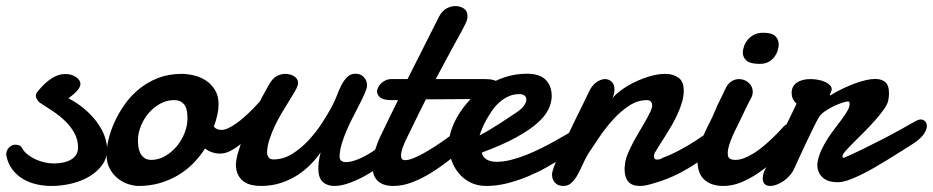

<svg xmlns="http://www.w3.org/2000/svg" viewBox="-33 -597 3056 629"><path d="M191.4 -274.9Q221.2 -259.3 244.6 -239.3Q268.1 -219.2 284.4 -197Q300.8 -174.8 309.3 -151.9Q317.9 -128.9 317.9 -106.9Q317.9 -79.1 302 -56.9Q286.1 -34.7 260.5 -19.3Q234.9 -3.9 201.9 4.2Q168.9 12.2 135.3 12.2Q109.9 12.2 85.9 6.6Q62 1 42.2 -10.7Q22.5 -22.5 8.3 -40.8Q-5.9 -59.1 -11.7 -84.5Q-12.7 -88.4 -12.7 -90.8Q-12.7 -104 -3.4 -113.5Q5.9 -123 17.1 -123Q22.5 -123 29.1 -121.1Q35.6 -119.1 39.1 -112.3Q45.4 -100.6 56.9 -91.3Q68.4 -82 82.5 -75.4Q96.7 -68.8 112.5 -65.2Q128.4 -61.5 143.6 -61.5Q159.2 -61.5 173.6 -64.5Q188 -67.4 199 -73.7Q210 -80.1 216.3 -89.8Q222.7 -99.6 222.7 -113.8Q222.7 -138.7 211.4 -159.7Q200.2 -180.7 182.4 -198.5Q164.6 -216.3 141.8 -231.7Q119.1 -247.1 96.7 -261.2Q94.2 -262.7 89.4 -269.8Q84.5 -276.9 84.5 -284.2Q84.5 -290 87.4 -293.5Q95.2 -303.7 105.5 -314.5Q115.7 -325.2 127.4 -334.2Q139.2 -343.3 152.8 -348.9Q166.5 -354.5 181.2 -354.5Q191.9 -354.5 201.2 -351.6Q210.4 -348.6 216.8 -344Q223.1 -339.4 226.8 -333.7Q230.5 -328.1 230.5 -323.2Q230.5 -316.4 227.1 -310.1Q223.6 -303.7 218 -297.9Q212.4 -292 205.3 -286.1Q198.2 -280.3 191.4 -274.9Z M536.6 -269Q513.7 -269 492.4 -257.6Q471.2 -246.1 454.8 -227.3Q438.5 -208.5 428.7 -184.8Q418.9 -161.1 418.9 -136.2Q418.9 -127 420.4 -116Q421.9 -105 426.5 -95.5Q431.2 -85.9 439.9 -79.6Q448.7 -73.2 463.4 -73.2Q485.8 -73.2 507.1 -85.2Q528.3 -97.2 544.9 -116.5Q561.5 -135.7 571.3 -160.2Q581.1 -184.6 581.1 -209.5Q581.1 -219.2 579.8 -229.7Q578.6 -240.2 574 -249Q569.3 -257.8 560.5 -263.4Q551.8 -269 536.6 -269ZM562 -355Q580.6 -355 601.8 -350.1Q623 -345.2 641.1 -333.5Q659.2 -321.8 671.1 -302.5Q683.1 -283.2 683.1 -254.9Q683.1 -240.2 679.2 -221.4Q675.3 -202.6 667.5 -182.1Q672.4 -176.3 678.7 -173.8Q685.1 -171.4 692.4 -171.4Q702.6 -171.4 715.1 -177.2Q727.5 -183.1 740.7 -192.4Q753.9 -201.7 767.1 -213.4Q780.3 -225.1 792 -236.8Q803.7 -248.5 813.2 -259Q822.8 -269.5 829.1 -276.9Q832.5 -280.3 837.4 -280.3Q844.2 -280.3 849.6 -273.2Q855 -266.1 855 -253.4Q855 -240.7 847.4 -224.1Q839.8 -207.5 819.3 -189.5Q807.6 -176.8 792.5 -160.2Q777.3 -143.6 760.3 -128.9Q743.2 -114.3 724.6 -104Q706.1 -93.8 687.5 -93.8Q674.8 -93.8 662.8 -97.7Q650.9 -101.6 638.7 -110.4Q621.1 -83 598.6 -60.5Q576.2 -38.1 548.6 -22Q521 -5.9 489 3.2Q457 12.2 420.9 12.2Q407.2 12.2 389.2 6.8Q371.1 1.5 354.7 -11Q338.4 -23.4 327.1 -43.5Q315.9 -63.5 315.9 -92.3Q315.9 -111.8 322.3 -139.2Q328.6 -166.5 341.6 -195.6Q354.5 -224.6 374.3 -253.2Q394 -281.7 421.4 -304.4Q448.7 -327.1 483.9 -341.1Q519 -355 562 -355Z M1283.7 -116.7Q1262.2 -92.3 1233.6 -69.1Q1205.1 -45.9 1174.8 -27.8Q1144.5 -9.8 1115.2 1.2Q1085.9 12.2 1062.5 12.2Q1039.1 12.2 1024.4 -1Q1009.8 -14.2 1009.8 -45.9Q1009.8 -68.4 1017.6 -98.1Q1004.9 -79.1 985.8 -59.6Q966.8 -40 942.4 -23.9Q918 -7.8 887.7 2.2Q857.4 12.2 821.8 12.2Q805.7 12.2 790.8 8.8Q775.9 5.4 764.6 -2.9Q753.4 -11.2 746.6 -25.1Q739.7 -39.1 739.7 -60.1Q739.7 -60.5 741.7 -75Q743.7 -89.4 754.2 -120.4Q764.6 -151.4 786.6 -200.7Q808.6 -250 848.6 -320.3Q858.9 -338.9 872.3 -346.9Q885.7 -355 901.4 -355Q908.2 -355 915.5 -353.3Q922.9 -351.6 929.2 -347.9Q935.5 -344.2 939.5 -338.6Q943.4 -333 943.4 -325.7Q943.4 -320.8 941.9 -316.4Q939.5 -308.1 931.4 -294.7Q923.3 -281.2 912.6 -263.9Q901.9 -246.6 889.9 -226.6Q877.9 -206.5 867.7 -185.1Q857.4 -163.6 850.1 -141.4Q842.8 -119.1 841.8 -98.1Q841.8 -89.4 846.7 -82Q851.6 -74.7 862.8 -74.7Q894.5 -74.7 923.3 -92.3Q952.1 -109.9 976.6 -136Q1001 -162.1 1020.8 -192.1Q1040.5 -222.2 1053.7 -247.1Q1063 -263.7 1070.1 -282.7Q1077.1 -301.8 1085.4 -317.9Q1093.8 -334 1104.5 -344.7Q1115.2 -355.5 1131.3 -355.5Q1148.9 -355.5 1159.2 -344.2Q1169.4 -333 1169.4 -317.4Q1169.4 -308.6 1162.8 -293.2Q1156.2 -277.8 1146.2 -258.1Q1136.2 -238.3 1124.5 -215.8Q1112.8 -193.4 1102.8 -170.2Q1092.8 -147 1086.2 -124.8Q1079.6 -102.5 1079.6 -83.5Q1079.6 -65.9 1101.1 -65.9Q1116.2 -65.9 1138.7 -74.7Q1161.1 -83.5 1185.8 -99.4Q1210.4 -115.2 1235.1 -136.7Q1259.8 -158.2 1278.8 -183.1Z M1362.3 -271.5Q1344.2 -236.3 1328.1 -202.9Q1312 -169.4 1297.9 -141.1Q1292 -129.4 1286.4 -114Q1280.8 -98.6 1280.8 -86.9Q1280.8 -80.1 1283.9 -76.2Q1287.1 -72.3 1294.4 -72.3Q1304.7 -72.3 1320.3 -78.4Q1335.9 -84.5 1354 -94.5Q1372.1 -104.5 1392.1 -117.4Q1412.1 -130.4 1431.4 -144.3Q1450.7 -158.2 1468.3 -172.1Q1485.8 -186 1499.5 -197.8Q1507.3 -203.1 1514.2 -203.1Q1522.5 -203.1 1527.8 -195.8Q1533.2 -188.5 1533.2 -177.2Q1533.2 -166 1527.8 -154.3Q1522.5 -142.6 1508.3 -131.3Q1476.6 -102.5 1444.1 -76.7Q1411.6 -50.8 1379.6 -31Q1347.7 -11.2 1316.4 0.5Q1285.2 12.2 1255.9 12.2Q1236.3 12.2 1223.1 7.1Q1210 2 1201.9 -7.1Q1193.8 -16.1 1190.4 -28.1Q1187 -40 1187 -53.7Q1187 -78.1 1195.3 -104.5Q1203.6 -130.9 1213.9 -151.9Q1228.5 -182.1 1242.9 -211.9Q1257.3 -241.7 1271 -269H1250Q1222.7 -269 1212.4 -277.8Q1202.1 -286.6 1202.1 -297.9Q1202.1 -302.7 1205.3 -309.8Q1208.5 -316.9 1214.6 -323Q1220.7 -329.1 1229.5 -333.5Q1238.3 -337.9 1249.5 -337.9H1302.2L1405.3 -542.5Q1415 -561 1429.4 -569.1Q1443.8 -577.1 1459.5 -577.1Q1474.1 -577.1 1486.3 -569.3Q1498.5 -561.5 1498.5 -543.5Q1498.5 -534.2 1494.4 -524.7Q1490.2 -515.1 1483.4 -502.4Q1479 -494.1 1472.7 -482.7Q1466.3 -471.2 1459.2 -458.3Q1452.1 -445.3 1444.6 -431.2Q1437 -417 1429.7 -403.8Q1413.1 -372.6 1394.5 -337.9H1553.7Q1565.4 -337.9 1575.2 -336.7Q1585 -335.4 1592 -331.8Q1599.1 -328.1 1603 -321.8Q1606.9 -315.4 1606.9 -304.7Q1606.9 -299.3 1605.2 -293.9Q1603.5 -288.6 1598.9 -284.2Q1594.2 -279.8 1586.2 -276.9Q1578.1 -273.9 1565.4 -272.9Z M1676.3 -288.1Q1673.8 -288.6 1671.9 -288.6Q1669.9 -288.6 1667.5 -288.6Q1648.9 -288.6 1632.8 -281.2Q1616.7 -273.9 1603.3 -262Q1589.8 -250 1579.3 -234.9Q1568.8 -219.7 1560.5 -204.8Q1552.2 -189.9 1546.6 -176.3Q1541 -162.6 1538.1 -153.3Q1555.2 -162.1 1573.5 -173.3Q1591.8 -184.6 1607.9 -194.8Q1624 -205.1 1636 -213.4Q1647.9 -221.7 1652.8 -224.6Q1674.8 -238.3 1683.1 -250.2Q1691.4 -262.2 1691.4 -271Q1691.4 -278.3 1686.8 -282.7Q1682.1 -287.1 1676.3 -288.1ZM1693.8 -355.5Q1734.4 -355.5 1754.4 -335.9Q1774.4 -316.4 1774.4 -281.7Q1774.4 -261.2 1763.7 -238.8Q1752.9 -216.3 1726.6 -193.1Q1700.2 -169.9 1656 -145.8Q1611.8 -121.6 1545.4 -97.2Q1547.9 -83 1560.5 -75Q1573.2 -66.9 1594.2 -66.9Q1616.7 -66.9 1642.3 -73.5Q1668 -80.1 1693.1 -90.3Q1718.3 -100.6 1742.2 -112.5Q1766.1 -124.5 1785.4 -135.3Q1804.7 -146 1817.6 -153.8Q1830.6 -161.6 1835 -163.6Q1839.4 -166.5 1843 -167Q1846.7 -167.5 1849.6 -167.5Q1855.5 -167.5 1859.4 -164.8Q1863.3 -162.1 1866 -158.4Q1868.7 -154.8 1869.6 -150.6Q1870.6 -146.5 1870.6 -143.6Q1870.6 -139.2 1869.6 -133.1Q1868.7 -127 1862.3 -119.1Q1859.9 -116.7 1845.9 -106Q1832 -95.2 1810.1 -80.6Q1788.1 -65.9 1759 -49.6Q1730 -33.2 1697.5 -19.5Q1665 -5.9 1629.9 3.2Q1594.7 12.2 1560.5 12.2Q1531.2 12.2 1508.5 1Q1485.8 -10.3 1470 -29.3Q1454.1 -48.3 1445.8 -73.2Q1437.5 -98.1 1437.5 -125.5Q1437.5 -146.5 1445.8 -171.6Q1454.1 -196.8 1469.7 -222.2Q1485.4 -247.6 1508.1 -271.7Q1530.8 -295.9 1559.1 -314.5Q1587.4 -333 1621.3 -344.2Q1655.3 -355.5 1693.8 -355.5Z M1896.5 -296.4Q1906.2 -317.4 1920.9 -327.6Q1935.5 -337.9 1949.7 -337.9Q1961.4 -337.9 1970.7 -329.3Q1980 -320.8 1980 -304.2Q1980 -297.9 1978.5 -290.5Q1977.1 -283.2 1973.1 -274.9Q1983.9 -288.6 2003.9 -303Q2023.9 -317.4 2048.1 -328.9Q2072.3 -340.3 2097.9 -347.7Q2123.5 -355 2146.5 -355Q2172.4 -355 2189.7 -342.5Q2207 -330.1 2207 -300.3Q2207 -282.7 2201.7 -263.7Q2196.3 -244.6 2187.7 -225.6Q2179.2 -206.5 2168.7 -188.2Q2158.2 -169.9 2147.9 -153.8Q2137.7 -137.7 2129.2 -124.3Q2120.6 -110.8 2115.7 -102.1Q2109.4 -94.2 2109.4 -84Q2109.4 -80.1 2111.8 -77.1Q2114.3 -74.2 2119.6 -74.2Q2123 -74.2 2127.4 -75Q2131.8 -75.7 2138.2 -80.1Q2164.6 -89.8 2192.1 -104.5Q2219.7 -119.1 2245.1 -135.5Q2270.5 -151.9 2291.7 -168.2Q2313 -184.6 2327.1 -197.8Q2331.1 -201.2 2335 -202.6Q2338.9 -204.1 2342.3 -204.1Q2350.6 -204.1 2355.2 -197.8Q2359.9 -191.4 2359.9 -181.6Q2359.9 -166.5 2350.3 -147.9Q2340.8 -129.4 2320.3 -113.3Q2292.5 -93.3 2269.3 -76.7Q2246.1 -60.1 2221.9 -45.7Q2197.8 -31.2 2170.2 -18.8Q2142.6 -6.3 2105.5 4.4Q2092.8 8.3 2082.3 10.3Q2071.8 12.2 2063 12.2Q2037.1 12.2 2025.1 -2.2Q2013.2 -16.6 2013.2 -42.5Q2013.2 -45.9 2013.4 -49.1Q2013.7 -52.2 2014.2 -56.2Q2015.1 -71.3 2022.2 -89.4Q2029.3 -107.4 2039.3 -126.5Q2049.3 -145.5 2060.5 -164.3Q2071.8 -183.1 2081.3 -200Q2090.8 -216.8 2097.2 -230Q2103.5 -243.2 2103.5 -251.5Q2103.5 -258.8 2099.4 -263.9Q2095.2 -269 2086.9 -269Q2055.7 -269 2027.6 -250.5Q1999.5 -231.9 1975.1 -204.8Q1950.7 -177.7 1930.2 -147.5Q1909.7 -117.2 1894 -93.3Q1884.3 -77.1 1876.2 -58.8Q1868.2 -40.5 1859.4 -24.7Q1850.6 -8.8 1839.6 1.7Q1828.6 12.2 1812 12.2Q1794.9 12.2 1785.2 1.5Q1775.4 -9.3 1775.4 -24.9Q1775.4 -33.2 1782.2 -51.8Q1789.1 -70.3 1799.8 -94.7Q1810.5 -119.1 1824 -147.2Q1837.4 -175.3 1850.8 -202.9Q1864.3 -230.5 1876.5 -254.9Q1888.7 -279.3 1896.5 -296.4Z M2400.4 -422.4Q2400.4 -433.6 2404.5 -445.6Q2408.7 -457.5 2417 -467.3Q2425.3 -477.1 2437.7 -483.4Q2450.2 -489.7 2467.3 -489.7Q2495.6 -489.7 2506.8 -478.8Q2518.1 -467.8 2518.1 -451.2Q2518.1 -441.9 2514.4 -430.7Q2510.7 -419.4 2503.4 -409.9Q2496.1 -400.4 2484.4 -394Q2472.7 -387.7 2456.5 -387.7Q2426.3 -387.7 2414.1 -397.2Q2401.9 -406.7 2400.4 -422.4ZM2346.7 -312.5Q2355 -326.2 2365.7 -332Q2376.5 -337.9 2387.7 -337.9Q2406.2 -337.9 2419.7 -325.9Q2433.1 -314 2433.1 -295.4Q2432.6 -291 2431.9 -286.6Q2431.2 -282.2 2428.7 -277.8Q2421.9 -265.1 2417.5 -256.3Q2413.1 -247.6 2409.4 -240Q2405.8 -232.4 2402.3 -225.1Q2398.9 -217.8 2394 -207.5Q2388.2 -195.3 2380.9 -180.9Q2373.5 -166.5 2366.9 -151.4Q2360.4 -136.2 2355.7 -121.6Q2351.1 -106.9 2351.1 -94.7Q2351.1 -81.5 2357.7 -77.4Q2364.3 -73.2 2376.5 -73.2Q2390.1 -73.2 2405 -79.1Q2419.9 -85 2435.1 -94.2Q2450.2 -103.5 2464.8 -115.5Q2479.5 -127.4 2492.4 -139.6Q2505.4 -151.9 2516.4 -163.1Q2527.3 -174.3 2534.7 -183.1Q2544.4 -192.4 2554.2 -192.4Q2563 -192.4 2568.6 -184.6Q2574.2 -176.8 2574.2 -164.6Q2574.2 -153.3 2568.6 -140.6Q2563 -127.9 2550.3 -116.7Q2525.4 -91.3 2499.5 -68.1Q2473.6 -44.9 2446.5 -27.1Q2419.4 -9.3 2392.1 1.5Q2364.7 12.2 2336.9 12.2Q2297.4 12.2 2274.7 -8.1Q2252 -28.3 2252 -71.3Q2252 -93.8 2258.3 -115.2Q2264.6 -136.7 2273.4 -157Q2282.2 -177.2 2292 -196Q2301.8 -214.8 2308.6 -231.9Q2311 -238.3 2317.1 -251.5Q2323.2 -264.6 2330.1 -278.3Q2337.9 -294.4 2346.7 -312.5Z M2687.5 -284.7Q2706.5 -296.4 2726.8 -306.2Q2747.1 -315.9 2766.1 -323Q2785.2 -330.1 2802.5 -334.2Q2819.8 -338.4 2833.5 -338.4Q2855.5 -338.4 2867.4 -327.9Q2879.4 -317.4 2879.4 -292.5Q2879.4 -287.1 2878.9 -281Q2878.4 -274.9 2877 -268.1Q2874.5 -255.4 2862.3 -238.3Q2850.1 -221.2 2833.7 -202.6Q2817.4 -184.1 2798.6 -165.3Q2779.8 -146.5 2763.9 -130.6Q2748 -114.7 2737.5 -103Q2727.1 -91.3 2727.1 -86.9Q2727.1 -83 2727.5 -81.5Q2728 -80.1 2731.9 -80.1Q2758.3 -91.3 2790.8 -107.2Q2823.2 -123 2855.5 -139.6Q2887.7 -156.2 2916.5 -172.1Q2945.3 -188 2965.3 -199.7Q2969.7 -202.1 2974.4 -203.9Q2979 -205.6 2982.9 -205.6Q2991.7 -205.6 2997.6 -199.7Q3003.4 -193.8 3003.4 -184.1Q3003.4 -172.9 2993.9 -158.4Q2984.4 -144 2961.9 -128.4Q2944.8 -117.7 2923.6 -104.2Q2902.3 -90.8 2879.2 -76.4Q2856 -62 2832.3 -48.3Q2808.6 -34.7 2786.6 -23.9Q2764.6 -13.2 2745.4 -6.6Q2726.1 0 2711.9 0Q2678.2 0 2661.4 -16.1Q2644.5 -32.2 2644.5 -57.6Q2644.5 -61.5 2645 -63.5Q2648.4 -85 2657.7 -105Q2667 -125 2678.7 -143.1Q2690.4 -161.1 2703.1 -177.5Q2715.8 -193.8 2726.3 -208.3Q2736.8 -222.7 2743.7 -234.9Q2750.5 -247.1 2750.5 -257.3Q2750.5 -259.8 2749.5 -262.2Q2748.5 -264.6 2745.1 -264.6Q2739.3 -264.6 2725.8 -260.3Q2712.4 -255.9 2697.3 -248.5Q2682.1 -241.2 2668.5 -231.7Q2654.8 -222.2 2648.9 -211.4Q2641.1 -197.8 2630.9 -176.8Q2620.6 -155.8 2609.6 -132.8Q2598.6 -109.9 2588.4 -87.4Q2578.1 -64.9 2570.8 -48.8Q2564.9 -34.7 2555.4 -23.4Q2545.9 -12.2 2534.7 -4.4Q2523.4 3.4 2511.7 7.8Q2500 12.2 2490.2 12.2Q2479 12.2 2472.4 6.3Q2465.8 0.5 2465.8 -12.7Q2465.8 -18.1 2467.5 -26.1Q2469.2 -34.2 2474.6 -43.9Q2483.4 -60.5 2492.4 -80.1Q2501.5 -99.6 2513.2 -124.8Q2524.9 -149.9 2540.3 -182.4Q2555.7 -214.8 2576.7 -257.3Q2569.8 -263.2 2565.2 -271.7Q2560.5 -280.3 2560.5 -293Q2560.5 -304.7 2565.4 -313.2Q2570.3 -321.8 2578.6 -327.1Q2586.9 -332.5 2597.9 -335.2Q2608.9 -337.9 2621.1 -337.9Q2633.8 -337.9 2646.5 -335.7Q2659.2 -333.5 2669.2 -329.1Q2679.2 -324.7 2685.5 -318.4Q2691.9 -312 2691.9 -303.7Q2691.9 -302.2 2690.9 -299.8Q2689.9 -297.4 2688.7 -294.4Q2687.5 -291.5 2686.5 -289.1Q2685.5 -286.6 2685.5 -285.2Q2685.5 -284.2 2686 -284.2H2686.5Z"/></svg>

Font: Damion
Style: Regular
Weight: 400
Foundry: vernon adams
Version: Version 1.000